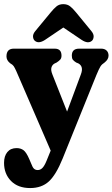

<svg xmlns="http://www.w3.org/2000/svg" viewBox="-31 -684 556 949"><path d="M199 111 219.5 60.5 49.5 -332.5Q41.5 -350 36.5 -357.2Q31.5 -364.5 19 -371.5Q1 -386 1 -405Q1 -443.5 37 -443.5H239.5Q273 -443.5 273 -409Q273 -396.5 266.8 -389.5Q260.5 -382.5 249 -375L238.5 -370Q227 -363.5 223.2 -350.2Q219.5 -337 228 -316L300.5 -132.5L369 -317Q383.5 -355.5 356.5 -370.5L345.5 -375Q333.5 -382.5 328.8 -389.2Q324 -396 324 -409Q324 -443.5 360 -443.5H469.5Q486 -443.5 495.8 -434.2Q505.5 -425 505.5 -409Q505.5 -390.5 486 -375Q472.5 -366.5 465.5 -355.5Q458.5 -344.5 445 -312L278.5 100Q246 180 210.5 212.8Q175 245.5 118 245.5Q58 245.5 23.5 210.5Q-11 175.5 -11 121Q-11 87.5 5.2 67.8Q21.5 48 51 48Q71 48 85 58.2Q99 68.5 113.5 102L123.5 125.5Q130 143.5 137.2 150Q144.5 156.5 155.5 156.5Q168.5 156.5 178.8 146Q189 135.5 199 111ZM191 -486.5Q159 -466 140.5 -483Q133 -490 132.2 -503Q131.5 -516 143.5 -530.5L219.5 -622.5Q234.5 -641 248 -652.2Q261.5 -663.5 281.5 -663.5Q302.5 -663.5 316.2 -652.2Q330 -641 345 -622.5L420.5 -530.5Q432.5 -516 431.8 -503Q431 -490 424 -483Q405 -465.5 373 -486.5L282 -548Z"/></svg>

Font: Fraunces 144pt SuperSoft
Style: Bold
Weight: 700
Version: Version 1.000;[b76b70a41]